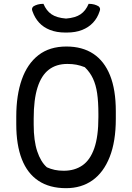

<svg xmlns="http://www.w3.org/2000/svg" viewBox="-20 -963 690 1003"><path d="M327 -720Q410 -720 467.5 -682Q525 -644 555 -569Q585 -494 585 -382V-342Q585 -224 553 -143Q521 -62 463 -21Q405 20 325 20Q239 20 181 -18.5Q123 -57 94 -131.5Q65 -206 65 -314V-354Q65 -466 94 -548Q123 -630 181 -675Q239 -720 327 -720ZM156 -312Q156 -228 174.5 -172.5Q193 -117 225 -89Q245 -80 266 -75.5Q287 -71 313 -71Q370 -71 410.5 -99Q451 -127 472.5 -188.5Q494 -250 494 -351V-368Q494 -431 487.5 -475.5Q481 -520 465.5 -553Q450 -586 423 -612Q400 -621 379 -625Q358 -629 332 -629Q274 -629 235 -599Q196 -569 176 -506Q156 -443 156 -344ZM443 -943Q460 -943 472.5 -939.5Q485 -936 495 -930Q501 -925 502.5 -918.5Q504 -912 500 -903Q489 -869 466 -844.5Q443 -820 409 -806.5Q375 -793 329 -793H321Q276 -793 241.5 -806.5Q207 -820 184.5 -844.5Q162 -869 150 -903Q146 -912 147.5 -918.5Q149 -925 155 -930Q165 -936 177.5 -939.5Q190 -943 207 -943Q222 -907 249 -888.5Q276 -870 325 -866Q374 -870 401 -888.5Q428 -907 443 -943Z"/></svg>

Font: Recursive Casual
Style: Regular
Weight: 400
Version: Version 1.047